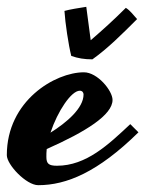

<svg xmlns="http://www.w3.org/2000/svg" viewBox="-90 -508 426 563"><path d="M292 -144C228 -84 163 -22 77 -22C53 -22 46 -28 46 -48C46 -55 46 -63 47 -71C162 -122 240 -171 240 -215C240 -242 196 -296 156 -296C72 -296 -70 -213 -70 -53C-70 -25 -13 35 22 35C105 35 197 -3 316 -120ZM144 -242C151 -242 155 -237 155 -231C155 -191 106 -149 58 -119C79 -182 119 -242 144 -242ZM99 -476C101 -442 111 -375 119 -344C139 -337 157 -334 181 -334C226 -366 268 -408 312 -452C301 -464 292 -477 279 -485C243 -449 213 -422 176 -390L163 -488C143 -485 113 -480 99 -476Z"/></svg>

Font: Yesteryear
Style: Regular
Weight: 400
Designer: Astigmatic (AOETI)
Foundry: Astigmatic (AOETI)
Version: Version 1.000